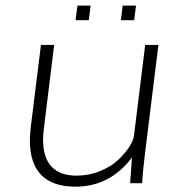

<svg xmlns="http://www.w3.org/2000/svg" viewBox="-20 -664 667 696"><path d="M253.4 12.7Q171.4 12.7 129.9 -29.3Q88.4 -71.3 88.4 -153.8Q88.4 -176.3 91.3 -201.2L128.4 -501H176.3L139.2 -199.2Q136.2 -177.2 136.2 -157.7Q136.2 -27.3 258.3 -27.3Q302.2 -27.3 342 -43.5Q381.8 -59.6 407.2 -83.3Q432.6 -106.9 448.2 -130.9Q463.9 -154.8 465.8 -173.3L506.3 -501H554.2L505.9 -109.9Q497.6 -43.9 495.1 0H451.7L458.5 -93.3Q378.4 12.7 253.4 12.7ZM418 -590.8 424.8 -643.6H473.1L466.3 -590.8ZM253.9 -590.8 260.7 -643.6H308.6L301.8 -590.8Z"/></svg>

Font: Muli
Style: ExtraLightItalic
Weight: 200
Italic angle: -7°
Designer: Vernon Adams
Foundry: newtypography
Version: Version 2.0; ttfautohint (v1.00rc1.2-2d82) -l 8 -r 50 -G 200